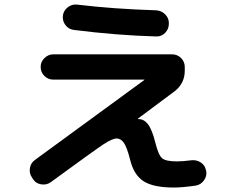

<svg xmlns="http://www.w3.org/2000/svg" viewBox="-20 -800 1040 860"><path d="M128.9 3.9 124 -3.9Q110.4 -22.5 113.8 -45.9Q117.2 -69.3 135.7 -83L626 -441.4Q627 -441.4 627 -442.4Q627 -443.4 625 -443.4H218.8Q195.3 -443.4 178.7 -460Q162.1 -476.6 162.1 -500Q162.1 -523.4 179.2 -540Q196.3 -556.6 218.8 -556.6H751Q774.4 -556.6 791 -540Q807.6 -523.4 807.6 -500V-483.4Q807.6 -426.8 762.7 -391.6L597.7 -268.6V-267.6Q597.7 -266.6 599.6 -266.6H600.6Q625 -266.6 643.1 -243.2Q661.1 -219.7 675.8 -161.1Q689.5 -105.5 706.1 -91.3Q722.7 -77.1 772.5 -77.1Q799.8 -77.1 835.9 -82Q860.4 -85 879.4 -72.3Q898.4 -59.6 902.3 -38.1L903.3 -36.1Q908.2 -12.7 894 7.3Q879.9 27.3 857.4 31.2Q796.9 40 758.8 40Q667 40 623 11.7Q579.1 -16.6 562.5 -85.9Q548.8 -139.6 535.2 -159.7Q521.5 -179.7 502.4 -179.7Q483.4 -179.7 443.8 -153.8Q404.3 -127.9 208 15.6Q189.5 29.3 165.5 25.9Q141.6 22.5 128.9 3.9ZM326.2 -779.3Q487.3 -759.8 678.7 -753.9Q702.1 -752.9 719.2 -736.3Q736.3 -719.7 736.3 -697.3V-693.4Q736.3 -669.9 719.7 -652.8Q703.1 -635.7 679.7 -636.7Q502.9 -641.6 310.5 -666Q287.1 -668.9 272.9 -688Q258.8 -707 261.7 -730Q264.6 -752.9 283.7 -767.6Q302.7 -782.2 326.2 -779.3Z"/></svg>

Font: Rounded Mgen+ 1mn bold
Style: Bold
Weight: 700
Designer: [Source Han Sans]
Ryoko NISHIZUKA  (kana & ideographs); Paul D. Hunt (Latin, Greek & Cyrillic); Wenlong ZHANG  (bopomofo
Version: Version 1.059.20150602